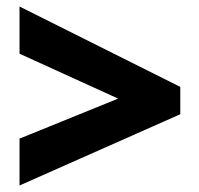

<svg xmlns="http://www.w3.org/2000/svg" viewBox="-20 -647 612 590"><path d="M40 -77 534 -296V-380L40 -627V-482L343 -344L40 -221Z"/></svg>

Font: Noto Sans Kannada Black
Style: Regular
Weight: 900
Designer: Jelle Bosma - Monotype Design Team
Foundry: Monotype Imaging Inc.
Version: Version 2.005